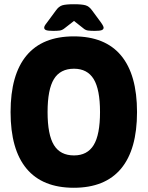

<svg xmlns="http://www.w3.org/2000/svg" viewBox="-20 -880 698 908"><path d="M329 8Q181 8 105.5 -82.5Q30 -173 30 -350Q30 -527 105.5 -617.5Q181 -708 329 -708Q477 -708 552.5 -617.5Q628 -527 628 -350Q628 -173 552.5 -82.5Q477 8 329 8ZM330 -145Q393 -145 423 -194Q453 -243 453 -350Q453 -457 423 -506Q393 -555 330 -555Q265 -555 235 -506Q205 -457 205 -350Q205 -243 235 -194Q265 -145 330 -145ZM232 -734Q207 -734 198 -737.5Q189 -741 189 -749Q189 -753 191.5 -758Q194 -763 202 -773L244 -830Q258 -850 275 -855Q292 -860 330 -860Q367 -860 384.5 -855Q402 -850 416 -830L458 -773Q465 -763 467.5 -757.5Q470 -752 470 -749Q470 -741 461 -737.5Q452 -734 428 -734Q410 -734 397 -735.5Q384 -737 373 -747L330 -781L285 -746Q274 -737 262 -735.5Q250 -734 232 -734Z"/></svg>

Font: Asap Semi Condensed ExtraBold
Style: Regular
Weight: 800
Width: 4
Designer: Pablo Cosgaya
Foundry: Omnibus-Type
Version: Version 3.001; ttfautohint (v1.8.4.7-5d5b)